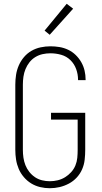

<svg xmlns="http://www.w3.org/2000/svg" viewBox="-20 -988 540 1016"><path d="M243 8Q218 8 192.5 2Q167 -4 145 -17.5Q123 -31 106 -51Q89 -71 79 -94.5Q69 -118 65 -143.5Q61 -169 61 -195V-540Q61 -566 65 -592Q69 -618 79.5 -642Q90 -666 107 -686Q124 -706 146.5 -719Q169 -732 195 -737.5Q221 -743 247 -743Q271 -743 295 -739Q319 -735 341 -724.5Q363 -714 380.5 -697Q398 -680 410 -659Q422 -638 427.5 -614.5Q433 -591 433 -567Q433 -566 433 -565.5Q433 -565 433 -564H393Q393 -565 393 -565.5Q393 -566 393 -566Q393 -595 383 -622.5Q373 -650 352.5 -670Q332 -690 304 -698Q276 -706 247 -706Q226 -706 205.5 -701.5Q185 -697 167 -686Q149 -675 136 -658.5Q123 -642 115 -622.5Q107 -603 104 -582Q101 -561 101 -540V-195Q101 -174 104 -153.5Q107 -133 114.5 -114Q122 -95 135 -78.5Q148 -62 165 -50.5Q182 -39 202.5 -34Q223 -29 243 -29Q265 -29 285.5 -34Q306 -39 324 -50Q342 -61 356.5 -77Q371 -93 379 -112.5Q387 -132 389 -153Q391 -174 391 -195V-355H250V-391H431V-195Q431 -169 428 -142.5Q425 -116 414.5 -92Q404 -68 386 -48.5Q368 -29 344.5 -16.5Q321 -4 295.5 2Q270 8 243 8ZM243 -804 216 -826 333 -968 367 -942Z"/></svg>

Font: Zed Sans Extralight
Style: Regular
Weight: 200
Designer: Belleve Invis
Foundry: Belleve Invis
Version: Version 1.0.0; ttfautohint (v1.8.4)